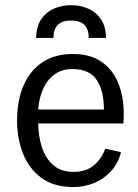

<svg xmlns="http://www.w3.org/2000/svg" viewBox="-20 -722 541 753"><path d="M269 11.7Q191.4 11.7 142.3 -24.4Q93.3 -60.5 70.1 -120.1Q46.9 -179.7 46.9 -250Q46.9 -328.1 72.3 -386.7Q97.7 -445.3 146.5 -477.8Q195.3 -510.3 264.6 -510.3Q334.5 -510.3 378.7 -479.2Q422.9 -448.2 444.1 -395.3Q465.3 -342.3 465.3 -275.4Q465.3 -273.4 465.1 -265.9Q464.8 -258.3 464.6 -250.2Q464.4 -242.2 463.9 -237.8H129.9Q130.4 -188 144.3 -144.8Q158.2 -101.6 188.5 -74.7Q218.8 -47.9 267.6 -47.9Q318.4 -47.9 349.1 -74.5Q379.9 -101.1 392.6 -139.2L454.6 -125Q443.4 -81.5 415.8 -51Q388.2 -20.5 350.1 -4.6Q312 11.2 269 11.7ZM129.9 -292.5H387.7Q387.2 -367.7 358.6 -409.4Q330.1 -451.2 263.2 -451.2Q229.5 -451.2 205.1 -437.5Q180.7 -423.8 164.8 -400.9Q148.9 -377.9 140.4 -349.9Q131.8 -321.8 129.9 -292.5ZM121.6 -573.2Q122.6 -619.1 142.3 -647.5Q162.1 -675.8 193.1 -688.7Q224.1 -701.7 258.8 -701.7Q293.9 -701.7 324.7 -688.7Q355.5 -675.8 375.2 -647.5Q395 -619.1 396 -573.2H328.1Q328.1 -606.4 311.3 -624Q294.4 -641.6 258.8 -641.6Q223.1 -641.6 206.3 -624Q189.5 -606.4 189.5 -573.2Z"/></svg>

Font: Pontano Sans
Style: Regular
Weight: 400
Designer: Vernon Adams
Foundry: Vernon Adams
Version: Version 2.001